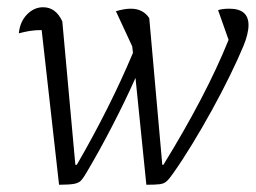

<svg xmlns="http://www.w3.org/2000/svg" viewBox="-20 -505 706 530"><path d="M143 5 95 -422Q77 -422 61.5 -419.5Q46 -417 32 -413Q35 -445 54.5 -465Q74 -485 99 -485Q134 -485 152 -446L188 -50H192Q284 -209 347 -359L345 -377L300 -474Q323 -481 341 -481Q375 -481 392 -455L428 -50H431Q489 -144 534.5 -231Q580 -318 611 -395L582 -477Q594 -481 613 -481Q666 -481 666 -436Q666 -412 652 -378Q637 -342 614.5 -296Q592 -250 565 -201Q538 -152 510.5 -107Q483 -62 459 -28Q448 -12 440.5 -5Q433 2 421 3.5Q409 5 384 5L354 -290Q326 -227 289.5 -156.5Q253 -86 219 -29Q211 -15 204.5 -7.5Q198 0 184.5 2.5Q171 5 143 5Z"/></svg>

Font: Piazzolla Light
Style: Italic
Weight: 300
Italic angle: -11.3°
Designer: Juan Pablo del Peral
Foundry: Huerta Tipografica
Version: Version 1.330